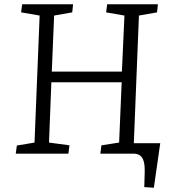

<svg xmlns="http://www.w3.org/2000/svg" viewBox="-20 -721 795 901"><path d="M54 0 59 -38 142 -52 166 -648 79 -663 84 -701H323L319 -663L234 -648L223 -385H552L564 -648L478 -663L483 -701H721L717 -663L632 -648L608 -49H732L702 160L657 157L659 90Q660 56 654.5 36.5Q649 17 637 8.5Q625 0 606 0H451L456 -39L539 -52L551 -335H221L210 -52L306 -39L301 0Z"/></svg>

Font: Literata Light
Style: Italic
Weight: 300
Italic angle: -2°
Designer: Latin by Veronika Burian and Jose Scaglione. Greek by Irene Vlachou. Cyrillic by Vera Evstafieva
Foundry: TypeTogether
Version: Version 3.103;gftools[0.9.29]